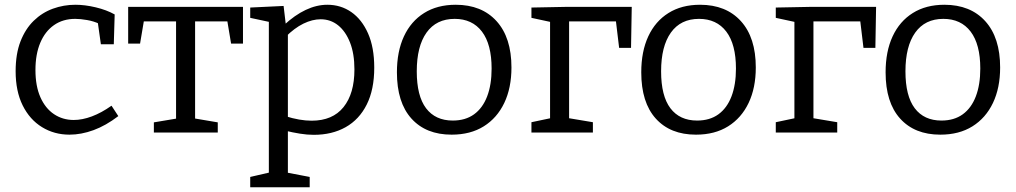

<svg xmlns="http://www.w3.org/2000/svg" viewBox="-20 -557 4270 807"><path d="M272 9Q208 9 156.5 -22.7Q105 -54.3 75.3 -114Q45.7 -173.7 45.7 -257.7Q45.7 -330.7 66.2 -383.2Q86.7 -435.7 121.8 -469.8Q157 -504 202.3 -520.5Q247.7 -537 297 -537Q336.7 -537 382.3 -526.2Q428 -515.3 462 -496.3L458.3 -371H404L390.7 -465L398.7 -456.3Q374 -468 345.8 -472.8Q317.7 -477.7 296.3 -477.7Q244.3 -477.7 206.8 -451.3Q169.3 -425 149.2 -377Q129 -329 129 -262.7Q129 -195.3 149.8 -148.3Q170.7 -101.3 207.2 -77Q243.7 -52.7 290 -52.7Q325.7 -52.7 366 -67.7Q406.3 -82.7 448.7 -112.7L477.3 -69Q425 -29 373.2 -10Q321.3 9 272 9Z M626.7 0V-42.7L737.7 -61.3L720 -39.7V-481.3L739.3 -467H569.3L587.3 -484L568.7 -373.7H518.7V-528H1001.3V-373.7H951.3L933.3 -481.3L949.7 -467H783L800 -481.3V-39.7L785.3 -61.3L895.3 -42.7V0Z M1031.7 230V186.7L1122.7 165.7L1110 181.3V-476L1121.7 -462.7L1031.7 -482V-525.3L1172 -532L1182.3 -445.3L1172.7 -450.7Q1219 -493.7 1264.8 -515.3Q1310.7 -537 1356 -537Q1412.3 -537 1456.7 -506.2Q1501 -475.3 1527 -416.5Q1553 -357.7 1553 -272.7Q1553 -180.7 1521.5 -117.7Q1490 -54.7 1432.8 -22.5Q1375.7 9.7 1298.7 9.7Q1271 9.7 1240.8 4.8Q1210.7 0 1177.7 -8L1190 -19V181.3L1178.7 167L1281.7 186.7V230ZM1290 -49.7Q1378 -49.7 1423.8 -106.7Q1469.7 -163.7 1469.7 -265Q1469.7 -331.3 1451.2 -378.3Q1432.7 -425.3 1401 -450.7Q1369.3 -476 1327.7 -476Q1293 -476 1255.3 -457.7Q1217.7 -439.3 1179.7 -401.3L1190 -426.3V-51L1179 -69Q1239.7 -49.7 1290 -49.7Z M1895.3 -537Q2004.7 -537 2067.2 -468Q2129.7 -399 2129.7 -273.3Q2129.7 -187.7 2099.5 -124.3Q2069.3 -61 2013.3 -26Q1957.3 9 1878.3 9Q1770.3 9 1709.3 -58.7Q1648.3 -126.3 1648.3 -253Q1648.3 -340.7 1677.8 -404.2Q1707.3 -467.7 1762.7 -502.3Q1818 -537 1895.3 -537ZM1891 -477.7Q1814 -477.7 1772.8 -420Q1731.7 -362.3 1731.7 -257.3Q1731.7 -153.7 1770.8 -102Q1810 -50.3 1883 -50.3Q1936.3 -50.3 1972.5 -76.5Q2008.7 -102.7 2027.5 -151.8Q2046.3 -201 2046.3 -268.7Q2046.3 -370.7 2005.7 -424.2Q1965 -477.7 1891 -477.7Z M2635.3 -528 2632.3 -355.7H2582.3L2567.3 -480.7L2579 -467H2366.3L2372 -480.3V-47.3L2360.3 -62L2472 -43.3V0H2213.7V-43.3L2302.3 -62L2292 -47.3V-478.3L2303.3 -462.7L2213.7 -482V-525.3L2354 -528Z M2922.3 -537Q3031.7 -537 3094.2 -468Q3156.7 -399 3156.7 -273.3Q3156.7 -187.7 3126.5 -124.3Q3096.3 -61 3040.3 -26Q2984.3 9 2905.3 9Q2797.3 9 2736.3 -58.7Q2675.3 -126.3 2675.3 -253Q2675.3 -340.7 2704.8 -404.2Q2734.3 -467.7 2789.7 -502.3Q2845 -537 2922.3 -537ZM2918 -477.7Q2841 -477.7 2799.8 -420Q2758.7 -362.3 2758.7 -257.3Q2758.7 -153.7 2797.8 -102Q2837 -50.3 2910 -50.3Q2963.3 -50.3 2999.5 -76.5Q3035.7 -102.7 3054.5 -151.8Q3073.3 -201 3073.3 -268.7Q3073.3 -370.7 3032.7 -424.2Q2992 -477.7 2918 -477.7Z M3662.3 -528 3659.3 -355.7H3609.3L3594.3 -480.7L3606 -467H3393.3L3399 -480.3V-47.3L3387.3 -62L3499 -43.3V0H3240.7V-43.3L3329.3 -62L3319 -47.3V-478.3L3330.3 -462.7L3240.7 -482V-525.3L3381 -528Z M3949.3 -537Q4058.7 -537 4121.2 -468Q4183.7 -399 4183.7 -273.3Q4183.7 -187.7 4153.5 -124.3Q4123.3 -61 4067.3 -26Q4011.3 9 3932.3 9Q3824.3 9 3763.3 -58.7Q3702.3 -126.3 3702.3 -253Q3702.3 -340.7 3731.8 -404.2Q3761.3 -467.7 3816.7 -502.3Q3872 -537 3949.3 -537ZM3945 -477.7Q3868 -477.7 3826.8 -420Q3785.7 -362.3 3785.7 -257.3Q3785.7 -153.7 3824.8 -102Q3864 -50.3 3937 -50.3Q3990.3 -50.3 4026.5 -76.5Q4062.7 -102.7 4081.5 -151.8Q4100.3 -201 4100.3 -268.7Q4100.3 -370.7 4059.7 -424.2Q4019 -477.7 3945 -477.7Z"/></svg>

Font: Bitter Thin
Style: Regular
Weight: 100
Designer: Sol Matas, and Bitter project Authors
Foundry: Sol Matas
Version: Version 2.002